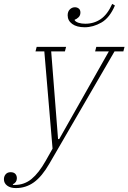

<svg xmlns="http://www.w3.org/2000/svg" viewBox="-132 -747 655 979"><path d="M-51 212Q-79 212 -95.5 199.5Q-112 187 -112 167Q-112 152 -103 141.5Q-94 131 -78 131Q-62 131 -54 139.5Q-46 148 -46 162Q-46 183 -67 193L-65 196H-57Q-8 196 29 165.5Q66 135 101 73L136 11L94 -485H49L55 -508H205L199 -485H129L164 -38H170L423 -485H353L359 -508H503L497 -485H452L120 87Q82 153 41 182.5Q0 212 -51 212ZM300 -608Q259 -608 236 -625Q213 -642 213 -669Q213 -688 224 -699Q235 -710 250 -710Q261 -710 269.5 -703.5Q278 -697 278 -683Q278 -668 268 -658.5Q258 -649 249 -647V-643Q255 -635 269.5 -630.5Q284 -626 303 -626Q347 -626 381.5 -649.5Q416 -673 440 -727L454 -719Q427 -656 385 -632Q343 -608 300 -608Z"/></svg>

Font: IBM Plex Serif ExtLt
Style: Italic
Weight: 200
Italic angle: -14°
Designer: Mike Abbink, Paul van der Laan, Pieter van Rosmalen
Foundry: Bold Monday
Version: Version 3.001